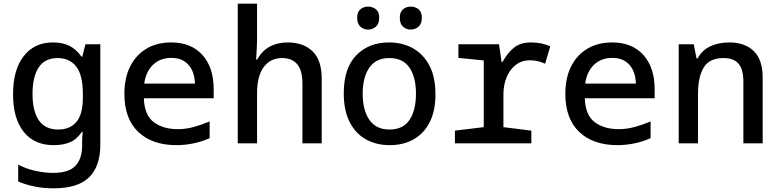

<svg xmlns="http://www.w3.org/2000/svg" viewBox="-20 -780 4240 1045"><path d="M271 245Q218 245 170 235.5Q122 226 79 208V116Q122 139 173.5 150Q225 161 269 161Q355 161 391 122Q427 83 427 12V-5Q427 -18 427.5 -29.5Q428 -41 430 -63H426Q398 -21 360.5 -5.5Q323 10 272 10Q166 10 108.5 -63Q51 -136 51 -267Q51 -400 109 -474.5Q167 -549 267 -549Q320 -549 357 -531Q394 -513 423 -472H428L445 -539H526V7Q526 125 465 185Q404 245 271 245ZM297 -75Q361 -75 396 -116.5Q431 -158 431 -248V-268Q431 -371 395 -417.5Q359 -464 294 -464Q224 -464 190.5 -413Q157 -362 157 -269Q157 -175 191.5 -125Q226 -75 297 -75Z M941 10Q808 10 732.5 -62Q657 -134 657 -269Q657 -356 688.5 -418.5Q720 -481 777 -515Q834 -549 912 -549Q1020 -549 1081.5 -481Q1143 -413 1143 -295V-245H763Q766 -153 817 -115Q868 -77 948 -77Q990 -77 1033 -88.5Q1076 -100 1121 -119V-28Q1076 -8 1030 1Q984 10 941 10ZM1041 -325Q1039 -390 1005.5 -427.5Q972 -465 913 -465Q852 -465 813 -427.5Q774 -390 765 -325Z M1274 0V-760H1379V-562Q1379 -539 1377 -508Q1375 -477 1374 -456H1380Q1406 -504 1448.5 -526.5Q1491 -549 1545 -549Q1631 -549 1681 -501Q1731 -453 1731 -352V0H1626V-326Q1626 -464 1515 -464Q1452 -464 1415.5 -415Q1379 -366 1379 -271V0Z M2102 10Q2028 10 1971.5 -21.5Q1915 -53 1883 -116Q1851 -179 1851 -272Q1851 -409 1919 -479Q1987 -549 2097 -549Q2170 -549 2227 -517.5Q2284 -486 2317 -423.5Q2350 -361 2350 -267Q2350 -176 2318.5 -114.5Q2287 -53 2231 -21.5Q2175 10 2102 10ZM2100 -75Q2174 -75 2209 -127.5Q2244 -180 2244 -270Q2244 -360 2208.5 -412Q2173 -464 2099 -464Q2026 -464 1990 -411.5Q1954 -359 1954 -270Q1954 -180 1990.5 -127.5Q2027 -75 2100 -75ZM2215 -619Q2191 -619 2173.5 -635Q2156 -651 2156 -683Q2156 -715 2173.5 -729.5Q2191 -744 2215 -744Q2240 -744 2258 -729.5Q2276 -715 2276 -683Q2276 -651 2258 -635Q2240 -619 2215 -619ZM1983 -619Q1959 -619 1941.5 -635Q1924 -651 1924 -683Q1924 -715 1941.5 -729.5Q1959 -744 1983 -744Q2008 -744 2026 -729.5Q2044 -715 2044 -683Q2044 -651 2026 -635Q2008 -619 1983 -619Z M2456 0V-69L2613 -88V-451L2475 -465V-539H2696L2710 -443H2715Q2743 -493 2778 -521Q2813 -549 2870 -549Q2928 -549 2975 -528L2947 -433Q2931 -441 2909.5 -446.5Q2888 -452 2864 -452Q2820 -452 2787.5 -427Q2755 -402 2737.5 -360Q2720 -318 2720 -267V-88L2872 -69V0Z M3341 10Q3208 10 3132.5 -62Q3057 -134 3057 -269Q3057 -356 3088.5 -418.5Q3120 -481 3177 -515Q3234 -549 3312 -549Q3420 -549 3481.5 -481Q3543 -413 3543 -295V-245H3163Q3166 -153 3217 -115Q3268 -77 3348 -77Q3390 -77 3433 -88.5Q3476 -100 3521 -119V-28Q3476 -8 3430 1Q3384 10 3341 10ZM3441 -325Q3439 -390 3405.5 -427.5Q3372 -465 3313 -465Q3252 -465 3213 -427.5Q3174 -390 3165 -325Z M3674 0V-539H3756L3771 -462H3777Q3800 -506 3845 -527.5Q3890 -549 3950 -549Q4034 -549 4082.5 -502Q4131 -455 4131 -358V0H4026V-335Q4026 -402 4000 -433Q3974 -464 3918 -464Q3841 -464 3810 -412.5Q3779 -361 3779 -269V0Z"/></svg>

Font: Noto Sans Mono Medium
Style: Regular
Weight: 500
Designer: Monotype Design Team
Foundry: Monotype Imaging Inc.
Version: Version 2.014